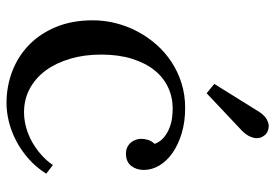

<svg xmlns="http://www.w3.org/2000/svg" viewBox="-144 -660 821 572"><g transform="rotate(90 266.0 -374.5)"><path d="M409.2 -425.3Q402.3 -442.9 389.2 -453.4Q376 -463.9 360.6 -469.7Q345.2 -475.6 329.8 -477.3Q314.5 -479 304.2 -479Q270 -479 240.5 -465.1Q210.9 -451.2 189.5 -424.3Q168 -397.5 155.5 -357.4Q143.1 -317.4 143.1 -265.6Q143.1 -215.8 155.5 -173.6Q168 -131.3 190.4 -100.8Q212.9 -70.3 244.6 -53.2Q276.4 -36.1 314.9 -36.1Q338.4 -36.1 361.3 -42.7Q384.3 -49.3 404.8 -61Q425.3 -72.8 442.6 -88.4Q460 -104 472.2 -122.1L498 -102.1Q478 -70.8 452.4 -48.6Q426.8 -26.4 398.7 -12Q370.6 2.4 342 9.3Q313.5 16.1 288.1 16.1Q237.3 16.1 192.4 -1.2Q147.5 -18.6 113.8 -51.5Q80.1 -84.5 60.5 -132.3Q41 -180.2 41 -241.2Q41 -275.9 49.6 -309.6Q58.1 -343.3 74.2 -373.8Q90.3 -404.3 113.3 -430.4Q136.2 -456.5 165.3 -475.6Q194.3 -494.6 228.8 -505.4Q263.2 -516.1 301.8 -516.1Q343.3 -516.1 377.4 -505.9Q411.6 -495.6 436 -478.5Q460.4 -461.4 473.6 -439.2Q486.8 -417 486.8 -392.6Q486.8 -371.1 474.9 -355.7Q462.9 -340.3 440.4 -339.8Q427.2 -339.4 418.5 -344Q409.7 -348.6 404.3 -355.5Q398.9 -362.3 396.5 -370.4Q394 -378.4 394 -384.8Q394 -394.5 397.2 -405.3Q400.4 -416 409.2 -425.3ZM258.3 -580.1 230.5 -603 314.5 -737.8Q325.7 -753.9 336.7 -759.5Q347.7 -765.1 355.7 -765.1Q363.8 -765.1 371.3 -762Q378.9 -758.8 383.8 -752.4Q388.7 -746.1 390.4 -740.7Q392.1 -735.4 392.1 -729Q392.1 -723.6 390.6 -718.8Q389.2 -713.9 387.7 -710.4Q383.3 -699.2 370.6 -686Z"/></g></svg>

Font: Lora
Style: Regular
Weight: 400
Designer: Olga Karpushina, Alexei Vanyashin
Foundry: Cyreal (www.cyreal.org, a@cyreal.org)
Version: Version 1.014